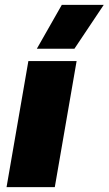

<svg xmlns="http://www.w3.org/2000/svg" viewBox="-20 -772 448 792"><path d="M7 0H206L296 -520H97ZM287 -571 408 -752H235L132 -571Z"/></svg>

Font: Fixel Display Black
Style: Italic
Weight: 900
Italic angle: -10°
Designer: AlfaBravo + MacPaw
Foundry: Kyrylo Tkachov, Marchela Mozhyna, Serhii Makarenko, Maria Weinstein, Zakhar Kryvoshyya
Version: Version 1.210;Glyphs 3.2 (3217)